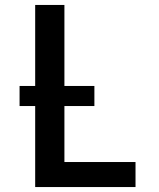

<svg xmlns="http://www.w3.org/2000/svg" viewBox="-20 -755 640 775"><path d="M122 0V-327H59V-408H122V-735H240V-408H361V-327H240V-101H527V0Z"/></svg>

Font: Iosevka SS04 Extended
Style: Bold
Weight: 700
Width: 7
Monospace: yes
Designer: Belleve Invis
Foundry: Belleve Invis
Version: Version 19.0.0; ttfautohint (v1.8.4)